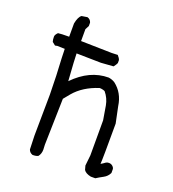

<svg xmlns="http://www.w3.org/2000/svg" viewBox="-117 -759 723 803"><g transform="rotate(20 244.0 -358.0)"><path d="M397 -47H377Q353 -52 345 -65L340 -83L345 -130V-286Q340 -318 334.5 -348.5Q329 -379 309 -403Q305 -405 302.5 -405.5Q300 -406 296 -407Q292 -408 285 -408Q217 -386 179 -341L156 -313L151 -107L152 -85Q152 -67 142 -54Q134 -49 117 -49Q103 -54 99 -67L97 -128L99 -310L97 -394Q92 -489 92 -512L59 -513L49 -511L35 -522Q32 -530 32 -545Q32 -553 43 -564Q56 -566 92 -566V-625Q98 -656 111 -665L136 -669Q150 -665 154 -651V-636L145 -619V-566L282 -563L309 -564Q319 -553 321 -545V-532Q319 -526 309 -513L254 -509L145 -511Q145 -489 152 -390Q222 -462 306 -462Q321 -460 334 -452Q376 -420 384 -363L399 -291Q399 -130 397 -111Q401 -113 406 -116.5Q411 -120 416 -123.5Q421 -127 429 -127Q439 -127 446 -120.5Q453 -114 453 -107V-91Q445 -74 428 -65Q411 -56 397 -47Z"/></g></svg>

Font: Yozai
Style: Regular
Weight: 400
Designer: LXGW / Y.OzVox
Foundry: LXGW / Y.OzVox
Version: Version 0.861;October 22, 2024